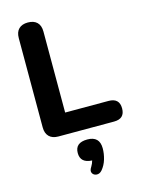

<svg xmlns="http://www.w3.org/2000/svg" viewBox="-142 -789 857 1150"><g transform="rotate(-15 286.0 -213.5)"><path d="M148 0Q111 0 91 -20Q71 -40 71 -77V-630Q71 -668 91 -687.5Q111 -707 147 -707Q184 -707 204 -687.5Q224 -668 224 -630V-128H493Q560 -128 560 -64Q560 0 493 0ZM344 264Q329 281 310.5 279.5Q292 278 284 263Q276 248 291 226Q301 210 306 191Q234 188 234 126Q234 62 310 62Q386 62 386 137Q386 170 376 204Q366 238 344 264Z"/></g></svg>

Font: Chiron GoRound TC
Style: Bold
Weight: 700
Designer: Ryoko NISHIZUKA 西塚涼子 (kana, bopomofo & ideographs); Paul D. Hunt (Latin, Greek & Cyrillic); Sandoll Communications 산돌커뮤니
Foundry: Adobe
Version: Version 1.000;hotconv 1.1.1;makeotfexe 2.6.0